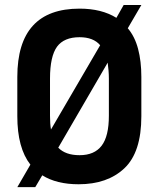

<svg xmlns="http://www.w3.org/2000/svg" viewBox="-20 -735 640 774"><path d="M495.1 -621.1Q523.4 -587.9 536.6 -538.1Q549.8 -488.3 549.8 -424.8V-266.6Q549.8 -121.1 481.4 -56.6Q413.1 7.8 296.9 7.8Q208 7.8 150.4 -28.3L122.1 19.5H49.8L102.5 -71.3Q49.8 -138.7 49.8 -266.6V-424.8Q49.8 -700.2 300.8 -700.2Q389.6 -700.2 449.2 -663.1L478.5 -714.8H549.8ZM414.1 -482.4 214.8 -139.6Q244.1 -109.4 300.8 -109.4Q360.4 -109.4 389.6 -147.5Q418.9 -185.5 418.9 -268.6V-418Q418.9 -434.6 417.5 -450.7Q416 -466.8 414.1 -482.4ZM185.5 -212.9 383.8 -552.7Q356.4 -585 300.8 -585Q238.3 -585 210 -546.9Q181.6 -507.8 181.6 -418V-268.6Q181.6 -251 182.6 -237.3Q183.6 -223.6 185.5 -212.9Z"/></svg>

Font: DINish
Style: Bold
Weight: 700
Designer: Bert Driehuis
Foundry: Playbeing
Version: Version 3.008; git-95204e4c-release